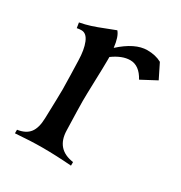

<svg xmlns="http://www.w3.org/2000/svg" viewBox="-126 -589 641 681"><g transform="rotate(30 195.0 -249.0)"><path d="M161.1 -498Q176.3 -481 181.2 -437.5Q239.3 -490.2 289.1 -490.2Q323.2 -490.2 347.7 -476.6L377 -417.5L315.4 -384.8Q291.5 -429.2 254.4 -429.2Q221.7 -429.2 184.1 -401.9V-388.2Q184.1 -362.3 182.1 -302.7Q180.2 -243.2 180.2 -219.7Q180.2 -193.8 183.1 -100.1Q185.1 -24.9 258.8 -14.6V0Q195.3 -4.9 139.2 -4.9Q92.8 -4.9 29.3 0V-14.6Q63 -19.5 78.6 -39.6Q94.2 -59.6 95.2 -100.1Q98.1 -193.8 98.1 -219.7Q98.1 -242.7 96.9 -277.6Q95.7 -312.5 95.2 -335.9Q94.2 -379.9 83 -407.2Q71.8 -434.6 51.3 -434.6Q41.5 -434.6 32.7 -432.6L29.3 -454.1Q52.7 -458.5 73.2 -465.1Q93.8 -471.7 121.8 -482.9Q149.9 -494.1 161.1 -498Z"/></g></svg>

Font: Flanker
Style: Regular
Weight: 400
Designer: Flanker
Foundry: Flanker
Version: Version 2.027